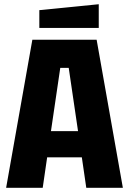

<svg xmlns="http://www.w3.org/2000/svg" viewBox="-20 -888 610 908"><path d="M9 0 133 -700H437L561 0H388L367 -144H203L182 0ZM221 -268H349L305 -567H265ZM166 -756V-840L447 -868V-756Z"/></svg>

Font: Tektur SemiCondensed
Style: Bold
Weight: 700
Width: 4
Designer: Adam Jagosz
Foundry: Adam Jagosz
Version: Version 1.005;gftools[0.9.30]